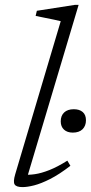

<svg xmlns="http://www.w3.org/2000/svg" viewBox="-20 -754 371 784"><path d="M228 -667.5Q219 -670 200.2 -673.8Q181.5 -677.5 160.8 -681.8Q140 -686 125.5 -689L130.5 -710L285 -734H301L88 -20.5L76 -41Q96.5 -39 122.5 -42.8Q148.5 -46.5 181.5 -59.5Q214.5 -72.5 255 -98L267.5 -77Q222 -42 185 -23.2Q148 -4.5 119.8 2.8Q91.5 10 72 10Q46.5 10 39.8 -0.8Q33 -11.5 42 -42ZM277 -212.5Q254.5 -212.5 241.2 -224.8Q228 -237 228 -258.5Q228 -281.5 242 -294.8Q256 -308 281.5 -308Q304.5 -308 317.8 -296.5Q331 -285 331 -263Q331 -240 317 -226.2Q303 -212.5 277 -212.5Z"/></svg>

Font: Newsreader 9pt Light
Style: Italic
Weight: 300
Italic angle: -17°
Designer: Hugues Gentile
Foundry: Production Type
Version: Version 1.003